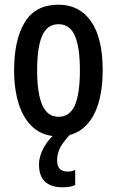

<svg xmlns="http://www.w3.org/2000/svg" viewBox="-20 -570 498 817"><path d="M417 -271Q417 -189 397.5 -126Q378 -63 336 -26.5Q294 10 227 10Q165 10 123 -26Q81 -62 60.5 -125.5Q40 -189 40 -271Q40 -401 85.5 -475.5Q131 -550 229 -550Q318 -550 367.5 -479Q417 -408 417 -271ZM138 -270Q138 -173 160 -123Q182 -73 229 -73Q277 -73 298.5 -122Q320 -171 320 -271Q320 -369 298.5 -418Q277 -467 229 -467Q181 -467 159.5 -418Q138 -369 138 -270ZM223 113Q223 160 267 160Q279 160 286.5 158Q294 156 300 153V217Q291 222 277.5 224.5Q264 227 248 227Q146 227 146 131Q146 94 167 56.5Q188 19 228 -13L281 0Q248 34 235.5 59.5Q223 85 223 113Z"/></svg>

Font: Noto Sans ExtraCondensed Medium
Style: Regular
Weight: 500
Width: 2
Designer: Monotype Design Team
Foundry: Monotype Imaging Inc.
Version: Version 2.013; ttfautohint (v1.8.4.7-5d5b)